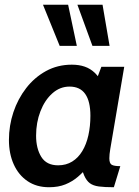

<svg xmlns="http://www.w3.org/2000/svg" viewBox="-20 -776 584 806"><path d="M186 10Q133.5 10 95.8 -15.5Q58 -41 37.8 -85.8Q17.5 -130.5 17.5 -188.5Q17.5 -248.5 36.2 -304.8Q55 -361 89.8 -406Q124.5 -451 173.2 -477.8Q222 -504.5 281.5 -504.5Q312 -504.5 335.8 -496.2Q359.5 -488 378.5 -469.8Q397.5 -451.5 411.5 -421L371.5 -405.5L405.5 -495.5H501.5L443 -151Q439 -127.5 439 -111.5Q439 -90 449.2 -84.2Q459.5 -78.5 485 -78.5L458 10Q419 10 395 6.8Q371 3.5 357 -7Q343 -17.5 333.5 -39Q324 -60.5 313.5 -97L348.5 -76.5Q330 -53.5 307 -33.8Q284 -14 254.5 -2Q225 10 186 10ZM224 -82Q257.5 -82 283 -97.8Q308.5 -113.5 325.5 -141.8Q342.5 -170 351 -208Q359.5 -246 359.5 -290Q359.5 -350.5 337.8 -381.5Q316 -412.5 272 -412.5Q231.5 -412.5 199.8 -384.2Q168 -356 149.8 -309Q131.5 -262 131.5 -206.5Q131.5 -152.5 153.5 -117.2Q175.5 -82 224 -82ZM440 -583.5H368L305 -756H410.5ZM302.5 -583.5H230.5L160.5 -756H266Z"/></svg>

Font: Cabin SemiCondensedSemiBold
Style: Italic
Weight: 600
Width: 4
Italic angle: -10°
Designer: Pablo Impallari
Foundry: Pablo Impallari. http://www.impallari.com Igino Marini. http://www.ikern.com
Version: Version 3.001